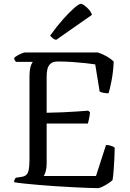

<svg xmlns="http://www.w3.org/2000/svg" viewBox="-20 -976 675 996"><path d="M489 0Q467 0 432.5 -1.5Q398 -3 356 -5Q314 -7 269.5 -10Q225 -13 183.5 -16.5Q142 -20 108 -23.5Q74 -27 53 -31Q53 -38 56 -44.5Q59 -51 62 -54L88 -58Q106 -60 115.5 -68Q125 -76 129 -95Q133 -114 133 -148V-578Q133 -603 136 -619Q139 -635 143.5 -644Q148 -653 150 -655H63Q60 -658 57 -663Q54 -668 53 -675Q58 -681 69.5 -687.5Q81 -694 93 -699Q105 -704 110 -704H487Q512 -696 534.5 -683Q557 -670 570 -656Q567 -600 558.5 -556.5Q550 -513 543 -492Q527 -492 514.5 -495Q502 -498 497 -501L474 -642Q454 -645 422.5 -648.5Q391 -652 354.5 -654.5Q318 -657 281 -657Q255 -657 242.5 -646Q230 -635 226 -617.5Q222 -600 222 -580V-391Q267 -392 305.5 -393.5Q344 -395 377 -397.5Q410 -400 438 -402L447 -393Q445 -374 441.5 -358Q438 -342 436 -335H222V-127Q222 -104 217 -87Q212 -70 207 -63H478L530 -224Q545 -224 558 -219Q571 -214 575 -210Q575 -187 573.5 -158Q572 -129 570 -98.5Q568 -68 564 -42Q556 -34 541.5 -24.5Q527 -15 512.5 -8Q498 -1 489 0ZM271 -769Q260 -772 252 -779Q244 -786 240 -791Q275 -840 308 -877Q341 -914 365.5 -935Q390 -956 399 -956Q407 -956 418.5 -947.5Q430 -939 441.5 -926Q453 -913 457 -899Z"/></svg>

Font: Texturina Medium 12pt Light
Style: Regular
Weight: 300
Version: Version 1.002